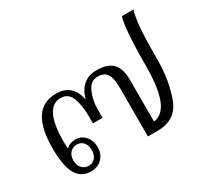

<svg xmlns="http://www.w3.org/2000/svg" viewBox="-126 -784 1049 980"><g transform="rotate(-30 398.5 -294.0)"><path d="M43 -192Q43 -424 197 -424Q294 -424 314 -322Q342 -424 437 -424Q500 -424 530 -393.5Q560 -363 560 -295V-50Q615 -58 640 -123Q665 -188 666 -304Q666 -535 687 -598H755Q743 -561 738 -497.5Q733 -434 733 -315Q733 -193 697 -96.5Q661 0 553 0H495V-289Q495 -342 479.5 -367.5Q464 -393 425 -393Q382 -393 362 -346.5Q342 -300 342 -248V-198H285V-248Q285 -305 268 -349Q251 -393 206 -393Q158 -393 133.5 -343Q109 -293 109 -196Q109 -168 111 -150Q121 -162 136 -167Q151 -172 165 -172Q201 -172 223.5 -145.5Q246 -119 246 -81Q246 -42 221 -16Q196 10 156 10Q99 10 71 -37.5Q43 -85 43 -192ZM212 -83Q212 -113 197 -129.5Q182 -146 159 -146Q136 -146 120 -129Q104 -112 104 -83Q104 -54 120 -37.5Q136 -21 159 -21Q182 -21 197 -37.5Q212 -54 212 -83Z"/></g></svg>

Font: Trirong Light
Style: Regular
Weight: 300
Designer: Katatrad Team
Foundry: CadsonDemak
Version: Version 1.001